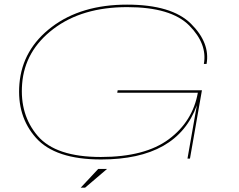

<svg xmlns="http://www.w3.org/2000/svg" viewBox="-20 -702 1056 850"><path d="M427.5 4Q224.5 4 139.2 -91.8Q54 -187.5 66 -331Q79 -484 209.5 -582.8Q340 -681.5 542.5 -681.5Q740 -681.5 825.5 -596.8Q911 -512 894.5 -419H882.5Q898.5 -507.5 817.8 -589Q737 -670.5 543 -670.5Q343.5 -670.5 216.5 -574Q89.5 -477.5 78 -331Q67 -193.5 147 -100.2Q227 -7 426.5 -7Q621.5 -7 727.2 -85.5Q833 -164 856 -292L855.5 -291.5H499L501 -302.5H874L821 0H810L851.5 -236Q765 4 427.5 4ZM337.4 128.7 414.9 45.9H454L356.9 128.7Z"/></svg>

Font: Anybody UltraExpanded Thin
Style: Italic
Weight: 100
Width: 9
Italic angle: -10°
Designer: Tyler Finck
Foundry: Etcetera Type Company
Version: Version 1.010; ttfautohint (v1.8.3) -l 8 -r 50 -G 200 -x 14 